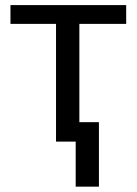

<svg xmlns="http://www.w3.org/2000/svg" viewBox="-20 -548 529 743"><path d="M468.3 -528.3H20.5V-455.6H196.8V0H272.9V174.3H362.8V-75.2H287.1V-455.6H468.3Z"/></svg>

Font: Bert Sans
Style: Regular
Weight: 400
Designer: Christian Robertson (Google), Cristiano Sobral
Foundry: Google, Cristiano Sobral
Version: Version 3.101